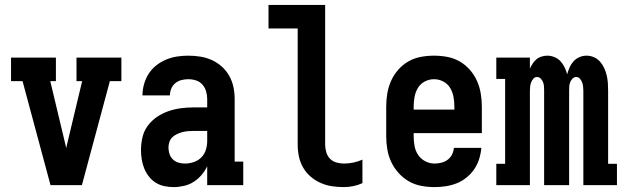

<svg xmlns="http://www.w3.org/2000/svg" viewBox="-20 -755 2540 783"><path d="M186 0 72 -424H25V-520H208V-424H185L245 -173Q246 -168 247.5 -162.5Q249 -157 250 -151Q251 -157 252.5 -162.5Q254 -168 255 -173L315 -424H292V-520H475V-424H428L314 0Z M688 8Q669 8 650 4Q631 0 615 -10Q599 -20 587 -35.5Q575 -51 568 -68.5Q561 -86 558 -105Q555 -124 555 -143Q555 -169 561 -195Q567 -221 582.5 -242Q598 -263 620 -278Q642 -293 666.5 -301.5Q691 -310 717 -313.5Q743 -317 769 -317H825V-351Q825 -367 820.5 -382.5Q816 -398 805.5 -410Q795 -422 779.5 -427Q764 -432 748 -432Q734 -432 720 -428.5Q706 -425 695 -416Q684 -407 678.5 -393.5Q673 -380 673 -366H561Q561 -389 567.5 -412Q574 -435 586.5 -454.5Q599 -474 617.5 -488.5Q636 -503 657.5 -512Q679 -521 702 -524.5Q725 -528 748 -528Q773 -528 797.5 -524Q822 -520 844 -510Q866 -500 884.5 -483.5Q903 -467 915 -445.5Q927 -424 932 -400Q937 -376 937 -351V-96H972V0H825V-77Q816 -58 802 -41.5Q788 -25 770 -13.5Q752 -2 730.5 3Q709 8 688 8ZM734 -88Q752 -88 770 -94Q788 -100 801 -113Q814 -126 819.5 -144Q825 -162 825 -180V-221H769Q757 -221 745.5 -220Q734 -219 723 -216Q712 -213 701.5 -208Q691 -203 683 -195.5Q675 -188 671 -176.5Q667 -165 667 -154Q667 -141 671 -128Q675 -115 684.5 -105.5Q694 -96 707 -92Q720 -88 734 -88Z M1382 8Q1358 8 1334 4.5Q1310 1 1287.5 -9Q1265 -19 1246.5 -35Q1228 -51 1216 -72Q1204 -93 1199 -117Q1194 -141 1194 -165V-639H1075V-735H1306V-165Q1306 -150 1310.5 -134.5Q1315 -119 1325.5 -108Q1336 -97 1351.5 -92.5Q1367 -88 1382 -88Q1402 -88 1421 -92Q1440 -96 1458 -104V-8Q1440 0 1421 4Q1402 8 1382 8Z M1752 8Q1725 8 1698 3Q1671 -2 1647.5 -15.5Q1624 -29 1605.5 -49.5Q1587 -70 1575.5 -94.5Q1564 -119 1559.5 -146Q1555 -173 1555 -200V-320Q1555 -347 1559.5 -374Q1564 -401 1575 -425.5Q1586 -450 1604 -470.5Q1622 -491 1645.5 -504.5Q1669 -518 1696 -523Q1723 -528 1750 -528Q1777 -528 1804 -523Q1831 -518 1854.5 -504.5Q1878 -491 1896 -470.5Q1914 -450 1925 -425.5Q1936 -401 1940.5 -374Q1945 -347 1945 -320V-212H1667V-200Q1667 -180 1670.5 -160Q1674 -140 1685 -123.5Q1696 -107 1714 -97.5Q1732 -88 1752 -88Q1766 -88 1780 -91.5Q1794 -95 1805.5 -103.5Q1817 -112 1823.5 -125Q1830 -138 1831 -152H1943Q1941 -129 1934 -106.5Q1927 -84 1914 -65Q1901 -46 1882.5 -31Q1864 -16 1842.5 -7.5Q1821 1 1798 4.5Q1775 8 1752 8ZM1667 -308H1833V-320Q1833 -340 1829.5 -359.5Q1826 -379 1816 -396Q1806 -413 1788 -422.5Q1770 -432 1750 -432Q1730 -432 1712 -422.5Q1694 -413 1684 -396Q1674 -379 1670.5 -359.5Q1667 -340 1667 -320Z M2004 0V-87H2040V-433H2004V-520H2141V-475Q2146 -486 2152.5 -496Q2159 -506 2168 -513.5Q2177 -521 2189 -524.5Q2201 -528 2212 -528Q2227 -528 2241.5 -522Q2256 -516 2266 -505Q2276 -494 2282.5 -480.5Q2289 -467 2293 -452Q2297 -467 2303 -480.5Q2309 -494 2319 -505Q2329 -516 2343 -522Q2357 -528 2372 -528Q2388 -528 2402.5 -521.5Q2417 -515 2427.5 -503Q2438 -491 2444.5 -476.5Q2451 -462 2454.5 -446.5Q2458 -431 2459 -415.5Q2460 -400 2460 -384V-87H2496V0H2359V-384Q2359 -393 2358 -402Q2357 -411 2354 -419Q2351 -427 2345 -434Q2339 -441 2330 -441Q2321 -441 2314.5 -434Q2308 -427 2305 -419Q2302 -411 2301.5 -402Q2301 -393 2301 -384V0H2199V-384Q2199 -393 2198.5 -402Q2198 -411 2195 -419Q2192 -427 2185.5 -434Q2179 -441 2170 -441Q2161 -441 2155 -434Q2149 -427 2146 -419Q2143 -411 2142 -402Q2141 -393 2141 -384V0Z"/></svg>

Font: Iosevka Gothic
Style: Bold
Weight: 700
Monospace: yes
Designer: Belleve Invis
Foundry: Belleve Invis
Version: Version 15.5.1; ttfautohint (v1.8.4)